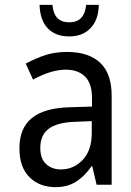

<svg xmlns="http://www.w3.org/2000/svg" viewBox="-20 -761 540 791"><path d="M60 -150Q60 -233 111 -274.5Q162 -316 265 -319L359 -322V-357Q359 -418 330 -446Q301 -474 251 -474Q191 -474 116 -433L86 -499Q131 -523 170 -535Q209 -547 256 -547Q345 -547 392.5 -502.5Q440 -458 440 -367V0H378L360 -76H357Q328 -34 292.5 -12Q257 10 209 10Q143 10 101.5 -31Q60 -72 60 -150ZM358 -214V-262L285 -259Q214 -256 180 -230Q146 -204 146 -152Q146 -107 170 -85Q194 -63 231 -63Q283 -63 320.5 -102Q358 -141 358 -214ZM143 -741H196Q202 -669 265 -669Q328 -669 335 -741H387Q386 -680 353.5 -645.5Q321 -611 265 -611Q209 -611 177 -644Q145 -677 143 -741Z"/></svg>

Font: Noto Sans Mono UI Cond
Style: Regular
Weight: 400
Width: 3
Monospace: yes
Designer: Monotype Design team
Foundry: Monotype Imaging Inc.
Version: Version 1.000